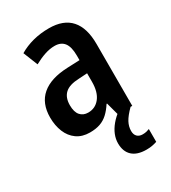

<svg xmlns="http://www.w3.org/2000/svg" viewBox="-190 -650 867 975"><g transform="rotate(-30 243.5 -162.0)"><path d="M255 -553Q340 -553 382.5 -505Q425 -457 425 -363V0H340L320 -74H317Q299 -46 278.5 -27Q258 -8 232.5 1Q207 10 172 10Q127 10 96 -12Q65 -34 49.5 -72Q34 -110 34 -157Q34 -240 85.5 -284Q137 -328 236 -332L309 -335V-361Q309 -413 290.5 -437Q272 -461 235 -461Q207 -461 177 -451Q147 -441 114 -423L80 -508Q117 -530 161 -541.5Q205 -553 255 -553ZM260 -255Q203 -253 177.5 -229.5Q152 -206 152 -161Q152 -121 169 -101.5Q186 -82 215 -82Q257 -82 283 -115Q309 -148 309 -208V-258ZM356 108Q356 129 367.5 140.5Q379 152 399 152Q412 152 422 149.5Q432 147 439 144V219Q427 223 412 226Q397 229 377 229Q323 229 295 203Q267 177 267 129Q267 104 277 79Q287 54 307 30Q327 6 356 -15L415 0Q382 33 369 57.5Q356 82 356 108Z"/></g></svg>

Font: Noto Sans Khmer Condensed SemiBold
Style: Regular
Weight: 600
Width: 3
Designer: Danh Hong and the Monotype Design Team
Foundry: Monotype Imaging Inc.
Version: Version 2.004